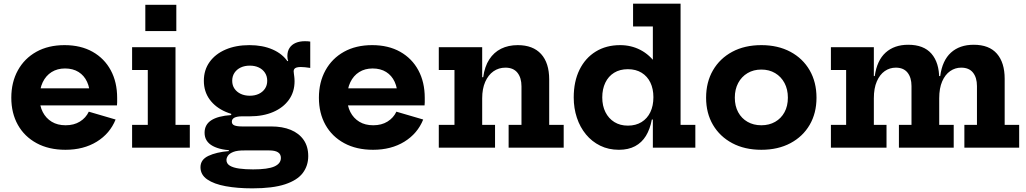

<svg xmlns="http://www.w3.org/2000/svg" viewBox="-20 -810 5626 1053"><path d="M339 11.5Q247.5 11.5 180.8 -24.8Q114 -61 78 -125.2Q42 -189.5 42 -274Q42 -359 78 -424.2Q114 -489.5 179.5 -526Q245 -562.5 334 -562.5Q423 -562.5 487.8 -526Q552.5 -489.5 587.5 -424.5Q622.5 -359.5 622.5 -273.5Q622.5 -259.5 622.5 -249.5Q622.5 -239.5 621.5 -232H471.5Q473 -243 473.2 -254.5Q473.5 -266 473.5 -280.5Q473.5 -326.5 457.5 -361.2Q441.5 -396 410.8 -415.2Q380 -434.5 336.5 -434.5Q294.5 -434.5 263 -414.8Q231.5 -395 214.2 -358.8Q197 -322.5 197 -274Q197 -229.5 214.5 -195.5Q232 -161.5 263.8 -142.2Q295.5 -123 340 -123Q385.5 -123 418.2 -143.2Q451 -163.5 467 -197.5L614 -154.5Q583 -77.5 510.8 -33Q438.5 11.5 339 11.5ZM138.5 -232V-325.5H532L548.5 -232Z M942.5 -125H1021V0H704.5V-125H790.5V-426H704.5V-551H942.5ZM777 -783.5H947V-639.5H777Z M1364 223Q1282 223 1217.8 211.2Q1153.5 199.5 1116.5 174Q1079.5 148.5 1079.5 107Q1079.5 65.5 1122.8 45Q1166 24.5 1235 18.5V4L1322.5 15Q1282 14.5 1260.2 23Q1238.5 31.5 1230.2 43.8Q1222 56 1222 67.5Q1222 87.5 1240.8 98.8Q1259.5 110 1292.5 114.5Q1325.5 119 1368 119Q1449 119 1484.8 103Q1520.5 87 1520.5 56Q1520.5 15 1456.5 15H1270Q1192.5 15 1147.2 -9.2Q1102 -33.5 1102 -82Q1102 -126.5 1138.5 -150.2Q1175 -174 1248 -179V-201L1349.5 -172H1308Q1280.5 -172 1266 -164.8Q1251.5 -157.5 1251.5 -142.5Q1251.5 -128 1265.8 -122.2Q1280 -116.5 1308.5 -116.5H1468Q1529 -116.5 1574.5 -97.8Q1620 -79 1645.2 -42.8Q1670.5 -6.5 1670.5 46Q1670.5 99 1640.5 138.8Q1610.5 178.5 1543.2 200.8Q1476 223 1364 223ZM1349.5 -172Q1275.5 -172 1218.8 -196.2Q1162 -220.5 1130 -264.2Q1098 -308 1098 -367Q1098 -426 1129.5 -470Q1161 -514 1217.2 -538.2Q1273.5 -562.5 1348 -562.5Q1420.5 -562.5 1475.2 -538.5Q1530 -514.5 1559 -470.5Q1577.5 -447 1586.5 -420.8Q1595.5 -394.5 1595.5 -364.5Q1595.5 -306 1564.5 -262.8Q1533.5 -219.5 1478.2 -195.8Q1423 -172 1349.5 -172ZM1350 -285Q1378 -285 1399.5 -295.2Q1421 -305.5 1433.2 -323.8Q1445.5 -342 1445.5 -367Q1445.5 -392 1433.2 -410.8Q1421 -429.5 1399.5 -439.8Q1378 -450 1350 -450Q1322 -450 1300.2 -439.8Q1278.5 -429.5 1266 -410.8Q1253.5 -392 1253.5 -367Q1253.5 -342 1266 -323.8Q1278.5 -305.5 1300.2 -295.2Q1322 -285 1350 -285ZM1595.5 -364.5 1560.5 -423.5 1533.5 -464 1560.5 -476.5Q1558 -482.5 1557 -489.2Q1556 -496 1556 -502.5Q1556 -529 1568 -547.2Q1580 -565.5 1601.8 -574.8Q1623.5 -584 1652.5 -584Q1661 -584 1668.2 -583.5Q1675.5 -583 1681.5 -582V-437.5Q1666.5 -440 1653 -441.2Q1639.5 -442.5 1630 -442.5Q1615.5 -442.5 1606.8 -439.8Q1598 -437 1594.2 -431.8Q1590.5 -426.5 1590.5 -419Q1590.5 -413.5 1591.8 -405.8Q1593 -398 1594.2 -387.2Q1595.5 -376.5 1595.5 -364.5Z M2026 11.5Q1934.5 11.5 1867.8 -24.8Q1801 -61 1765 -125.2Q1729 -189.5 1729 -274Q1729 -359 1765 -424.2Q1801 -489.5 1866.5 -526Q1932 -562.5 2021 -562.5Q2110 -562.5 2174.8 -526Q2239.5 -489.5 2274.5 -424.5Q2309.5 -359.5 2309.5 -273.5Q2309.5 -259.5 2309.5 -249.5Q2309.5 -239.5 2308.5 -232H2158.5Q2160 -243 2160.2 -254.5Q2160.5 -266 2160.5 -280.5Q2160.5 -326.5 2144.5 -361.2Q2128.5 -396 2097.8 -415.2Q2067 -434.5 2023.5 -434.5Q1981.5 -434.5 1950 -414.8Q1918.5 -395 1901.2 -358.8Q1884 -322.5 1884 -274Q1884 -229.5 1901.5 -195.5Q1919 -161.5 1950.8 -142.2Q1982.5 -123 2027 -123Q2072.5 -123 2105.2 -143.2Q2138 -163.5 2154 -197.5L2301 -154.5Q2270 -77.5 2197.8 -33Q2125.5 11.5 2026 11.5ZM1825.5 -232V-325.5H2219L2235.5 -232Z M2624.5 -125H2695V0H2386.5V-125H2472.5V-426H2386.5V-551H2624.5ZM2840 -125V-336.5Q2840 -383.5 2817.8 -411.2Q2795.5 -439 2752 -439Q2715 -439 2686.2 -418.8Q2657.5 -398.5 2641 -360.8Q2624.5 -323 2624.5 -271L2598 -386.5H2630Q2638 -445 2663.2 -484Q2688.5 -523 2728.2 -542.8Q2768 -562.5 2819.5 -562.5Q2903 -562.5 2947.5 -513.8Q2992 -465 2992 -374V-125H3071.5V0H2769.5V-125Z M3560.5 0V-205.5L3563.5 -244.5V-317.5L3560.5 -406.5V-665H3452V-790H3712.5V-125H3793.5V0ZM3381 -562.5Q3441.5 -562.5 3492.2 -536.2Q3543 -510 3580.2 -457.2Q3617.5 -404.5 3638 -325L3563.5 -277Q3563.5 -322.5 3547 -357Q3530.5 -391.5 3499 -411Q3467.5 -430.5 3423.5 -430.5Q3379.5 -430.5 3348 -411Q3316.5 -391.5 3299.8 -356.5Q3283 -321.5 3283 -275.5Q3283 -229.5 3300.5 -194.8Q3318 -160 3349.5 -140.5Q3381 -121 3423.5 -121Q3467 -121 3498.5 -140.5Q3530 -160 3546.8 -195Q3563.5 -230 3563.5 -277L3578.5 -154.5H3555Q3545 -101.5 3522.5 -64.8Q3500 -28 3463 -8.2Q3426 11.5 3374.5 11.5Q3317.5 11.5 3271.8 -11Q3226 -33.5 3193.5 -73Q3161 -112.5 3143.8 -164.5Q3126.5 -216.5 3126.5 -275.5Q3126.5 -363 3158.2 -427.5Q3190 -492 3247.2 -527.2Q3304.5 -562.5 3381 -562.5Z M4155.5 11.5Q4064 11.5 3996 -24.8Q3928 -61 3890.2 -125.2Q3852.5 -189.5 3852.5 -274Q3852.5 -359.5 3890.2 -424.5Q3928 -489.5 3996 -526Q4064 -562.5 4155.5 -562.5Q4246.5 -562.5 4314.8 -526Q4383 -489.5 4420.5 -424.5Q4458 -359.5 4458 -274Q4458 -189.5 4420.5 -125.2Q4383 -61 4315 -24.8Q4247 11.5 4155.5 11.5ZM4155.5 -123Q4198.5 -123 4231.2 -141.8Q4264 -160.5 4282.5 -194.5Q4301 -228.5 4301 -274.5Q4301 -320 4282.5 -354.8Q4264 -389.5 4231.2 -409Q4198.5 -428.5 4155.5 -428.5Q4112.5 -428.5 4079.8 -409Q4047 -389.5 4028.5 -354.8Q4010 -320 4010 -274.5Q4010 -228.5 4028.5 -194.5Q4047 -160.5 4079.8 -141.8Q4112.5 -123 4155.5 -123Z M5269 0V-125H5338V-338Q5338 -384.5 5316.2 -411.8Q5294.5 -439 5251.5 -439Q5218.5 -439 5191 -420Q5163.5 -401 5147.2 -363.5Q5131 -326 5131 -271L5105 -393H5136.5Q5148 -478.5 5195.5 -521.5Q5243 -564.5 5320 -564.5Q5405 -564.5 5447.5 -515.5Q5490 -466.5 5490 -378V-125H5569.5V0ZM4537 0V-125H4620.5V-426H4537V-551H4772.5V-125H4842V0ZM4910 0V-125H4979V-338Q4979 -384.5 4957.2 -411.8Q4935.5 -439 4893 -439Q4859.5 -439 4832.2 -420Q4805 -401 4788.8 -363.5Q4772.5 -326 4772.5 -271L4746 -393H4777.5Q4789.5 -478.5 4837 -521.5Q4884.5 -564.5 4961 -564.5Q5046 -564.5 5088.5 -515.5Q5131 -466.5 5131 -378V-125H5210.5V0Z"/></svg>

Font: Hepta Slab
Style: Bold
Weight: 700
Designer: Michael LaGattuta
Foundry: Michael LaGattuta
Version: Version 1.100